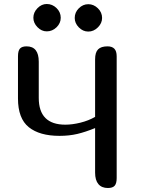

<svg xmlns="http://www.w3.org/2000/svg" viewBox="-20 -941 704 961"><path d="M456 -77V-300Q407 -280 366.5 -270.5Q326 -261 278 -261Q178 -261 124 -304.5Q70 -348 70 -448V-659Q70 -687 80 -698Q90 -709 113 -709Q174 -709 174 -632V-451Q174 -317 307 -317Q342 -317 382.5 -327Q423 -337 456 -356V-644Q456 -679 471 -694Q486 -709 518 -709Q541 -709 552.5 -697Q564 -685 564 -659V-50Q564 -23 554 -11.5Q544 0 520 0Q489 0 472.5 -19.5Q456 -39 456 -77ZM422 -920Q449 -920 470 -899.5Q491 -879 491 -851Q491 -825 470 -804Q449 -783 422 -783Q395 -783 374.5 -804Q354 -825 354 -851Q354 -879 374.5 -899.5Q395 -920 422 -920ZM214 -921Q242 -921 263 -900.5Q284 -880 284 -852Q284 -825 263 -804.5Q242 -784 214 -784Q188 -784 167.5 -805Q147 -826 147 -852Q147 -879 167.5 -900Q188 -921 214 -921Z"/></svg>

Font: Marmelad for Arash.Academy
Style: Regular
Weight: 400
Designer: Manvel Shmavonyan
Foundry: Cyreal
Version: Version 1.110;Glyphs 3.2 (3202)